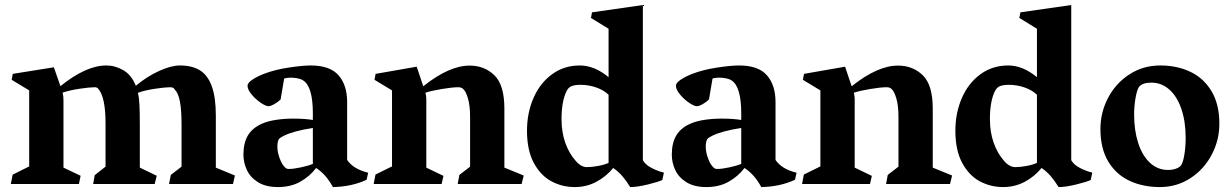

<svg xmlns="http://www.w3.org/2000/svg" viewBox="-20 -739 4945 771"><path d="M26.9 -418.5 31.2 -442.4 196.3 -468.8 222.7 -393.1Q325.7 -476.1 406.7 -476.1Q442.4 -476.1 475.3 -457Q508.3 -438 525.4 -394.5Q570.3 -432.1 618.9 -454.1Q667.5 -476.1 702.6 -476.1Q751 -476.1 782.5 -456.8Q814 -437.5 830.3 -393.1Q846.7 -348.6 846.7 -274.4V-65.9L923.3 -34.2L915.5 0H658.7L666 -36.6L709 -69.8V-242.2Q709 -353 682.6 -378.4Q678.7 -384.8 674.6 -386.7Q670.4 -388.7 662.1 -388.7Q644 -388.7 602.5 -382.6Q561 -376.5 533.7 -366.2Q538.6 -348.1 540 -317.9Q541.5 -287.6 541.5 -232.9V-65.9L609.4 -33.2L601.1 0H354L360.4 -35.6L403.8 -69.8V-244.1Q403.8 -350.6 373.5 -383.8Q368.7 -388.7 361.3 -388.7Q340.3 -388.7 300.8 -382.8Q261.2 -377 231.4 -367.2Q234.9 -354 234.9 -335.4V-65.9L303.7 -33.2L296.9 0H23.4L30.8 -37.6L97.2 -70.8V-376Z M1031.7 -242.2Q1056.2 -252.9 1089.1 -257.8Q1122.1 -262.7 1157.2 -262.7Q1203.6 -262.7 1236.3 -257.3V-283.7Q1236.3 -390.1 1198.2 -415.5Q1189.9 -421.4 1176 -424.3Q1162.1 -427.2 1147 -427.2Q1133.8 -427.2 1121.1 -423.8L1106.9 -339.8Q1096.2 -329.1 1081.5 -320.8Q1066.9 -312.5 1058.6 -312.5Q1046.9 -312.5 1026.4 -326.7Q1005.9 -340.8 990 -360.1Q974.1 -379.4 974.1 -394.5Q974.1 -406.7 994.6 -419.9Q1015.1 -433.1 1039.6 -442.4Q1082.5 -459 1138.4 -467.5Q1194.3 -476.1 1228 -476.1Q1305.2 -476.1 1339.6 -436.5Q1374 -397 1374 -329.1V-96.7Q1387.2 -77.6 1408 -65.2Q1428.7 -52.7 1458.5 -45.4L1452.1 -17.1Q1392.6 10.7 1316.9 12.2Q1303.2 -12.7 1287.4 -31.2Q1271.5 -49.8 1249.5 -64.5Q1224.1 -30.8 1185.8 -9.3Q1147.5 12.2 1096.7 12.2Q1047.4 12.2 1016.1 -7.3Q984.9 -26.9 971.2 -56.6Q957.5 -86.4 957.5 -117.7Q957.5 -164.6 975.3 -194.8Q993.2 -225.1 1031.7 -242.2ZM1139.6 -60.5Q1158.7 -60.5 1188.2 -66.9Q1217.8 -73.2 1236.3 -80.6V-225.1Q1197.3 -219.2 1168 -211.2Q1138.7 -203.1 1121.8 -194.8Q1105 -186.5 1100.6 -181.2Q1093.8 -171.9 1093.8 -149.9Q1093.8 -127.9 1103.3 -102.5Q1112.8 -77.1 1125 -66.4Q1130.4 -60.5 1139.6 -60.5Z M1483.9 -418.5 1488.3 -442.4 1653.3 -471.2 1679.7 -392.6Q1783.7 -475.6 1865.7 -475.6Q1925.3 -475.6 1965.3 -436.8Q2005.4 -397.9 2005.4 -302.7V-65.9L2083 -34.2L2074.7 0H1817.9L1824.7 -36.6L1867.7 -69.8V-269.5Q1867.7 -314 1859.4 -343Q1851.1 -372.1 1839.4 -382.3Q1831.5 -388.7 1821.3 -388.7Q1796.4 -388.7 1754.2 -381.6Q1711.9 -374.5 1688.5 -366.7Q1689 -364.3 1690.4 -356.4Q1691.9 -348.6 1691.9 -340.8V-65.9L1760.7 -32.7L1753.4 0H1480.5L1487.8 -38.1L1554.2 -70.8V-376Z M2646 -45.9 2639.6 -16.1Q2622.6 -8.3 2580.8 2Q2539.1 12.2 2510.7 12.2Q2495.1 -13.2 2478.8 -32Q2462.4 -50.8 2442.4 -64.5Q2414.1 -29.8 2374.5 -8.8Q2335 12.2 2288.1 12.2Q2237.3 12.2 2193.8 -11.2Q2150.4 -34.7 2123.3 -85.4Q2096.2 -136.2 2096.2 -213.9Q2096.2 -285.2 2122.1 -345Q2147.9 -404.8 2196.3 -440.4Q2244.6 -476.1 2308.6 -476.1Q2366.7 -476.1 2423.8 -429.2V-623.5L2353 -667L2357.4 -689.5L2561.5 -718.8V-95.7Q2572.3 -76.7 2598.1 -63.7Q2624 -50.8 2646 -45.9ZM2336.4 -67.9Q2357.4 -67.9 2382.8 -72.8Q2408.2 -77.6 2423.8 -85V-358.4Q2404.3 -377.4 2373.8 -387.9Q2343.3 -398.4 2311.5 -398.4Q2290 -398.4 2276.4 -393.6Q2262.7 -388.7 2255.4 -373.5Q2234.9 -333 2234.9 -260.7Q2234.9 -208 2250.2 -165Q2265.6 -122.1 2292 -92.8Q2301.3 -81.5 2313 -74.7Q2324.7 -67.9 2336.4 -67.9Z M2752 -242.2Q2776.4 -252.9 2809.3 -257.8Q2842.3 -262.7 2877.4 -262.7Q2923.8 -262.7 2956.5 -257.3V-283.7Q2956.5 -390.1 2918.5 -415.5Q2910.2 -421.4 2896.2 -424.3Q2882.3 -427.2 2867.2 -427.2Q2854 -427.2 2841.3 -423.8L2827.1 -339.8Q2816.4 -329.1 2801.8 -320.8Q2787.1 -312.5 2778.8 -312.5Q2767.1 -312.5 2746.6 -326.7Q2726.1 -340.8 2710.2 -360.1Q2694.3 -379.4 2694.3 -394.5Q2694.3 -406.7 2714.8 -419.9Q2735.4 -433.1 2759.8 -442.4Q2802.7 -459 2858.6 -467.5Q2914.6 -476.1 2948.2 -476.1Q3025.4 -476.1 3059.8 -436.5Q3094.2 -397 3094.2 -329.1V-96.7Q3107.4 -77.6 3128.2 -65.2Q3148.9 -52.7 3178.7 -45.4L3172.4 -17.1Q3112.8 10.7 3037.1 12.2Q3023.4 -12.7 3007.6 -31.2Q2991.7 -49.8 2969.7 -64.5Q2944.3 -30.8 2906 -9.3Q2867.7 12.2 2816.9 12.2Q2767.6 12.2 2736.3 -7.3Q2705.1 -26.9 2691.4 -56.6Q2677.7 -86.4 2677.7 -117.7Q2677.7 -164.6 2695.6 -194.8Q2713.4 -225.1 2752 -242.2ZM2859.9 -60.5Q2878.9 -60.5 2908.4 -66.9Q2938 -73.2 2956.5 -80.6V-225.1Q2917.5 -219.2 2888.2 -211.2Q2858.9 -203.1 2842 -194.8Q2825.2 -186.5 2820.8 -181.2Q2814 -171.9 2814 -149.9Q2814 -127.9 2823.5 -102.5Q2833 -77.1 2845.2 -66.4Q2850.6 -60.5 2859.9 -60.5Z M3204.1 -418.5 3208.5 -442.4 3373.5 -471.2 3399.9 -392.6Q3503.9 -475.6 3585.9 -475.6Q3645.5 -475.6 3685.5 -436.8Q3725.6 -397.9 3725.6 -302.7V-65.9L3803.2 -34.2L3794.9 0H3538.1L3544.9 -36.6L3587.9 -69.8V-269.5Q3587.9 -314 3579.6 -343Q3571.3 -372.1 3559.6 -382.3Q3551.8 -388.7 3541.5 -388.7Q3516.6 -388.7 3474.4 -381.6Q3432.1 -374.5 3408.7 -366.7Q3409.2 -364.3 3410.6 -356.4Q3412.1 -348.6 3412.1 -340.8V-65.9L3481 -32.7L3473.6 0H3200.7L3208 -38.1L3274.4 -70.8V-376Z M4366.2 -45.9 4359.9 -16.1Q4342.8 -8.3 4301 2Q4259.3 12.2 4231 12.2Q4215.3 -13.2 4199 -32Q4182.6 -50.8 4162.6 -64.5Q4134.3 -29.8 4094.7 -8.8Q4055.2 12.2 4008.3 12.2Q3957.5 12.2 3914.1 -11.2Q3870.6 -34.7 3843.5 -85.4Q3816.4 -136.2 3816.4 -213.9Q3816.4 -285.2 3842.3 -345Q3868.2 -404.8 3916.5 -440.4Q3964.8 -476.1 4028.8 -476.1Q4086.9 -476.1 4144 -429.2V-623.5L4073.2 -667L4077.6 -689.5L4281.7 -718.8V-95.7Q4292.5 -76.7 4318.4 -63.7Q4344.2 -50.8 4366.2 -45.9ZM4056.6 -67.9Q4077.6 -67.9 4103 -72.8Q4128.4 -77.6 4144 -85V-358.4Q4124.5 -377.4 4094 -387.9Q4063.5 -398.4 4031.7 -398.4Q4010.3 -398.4 3996.6 -393.6Q3982.9 -388.7 3975.6 -373.5Q3955.1 -333 3955.1 -260.7Q3955.1 -208 3970.5 -165Q3985.8 -122.1 4012.2 -92.8Q4021.5 -81.5 4033.2 -74.7Q4044.9 -67.9 4056.6 -67.9Z M4639.6 -476.1Q4706.5 -476.1 4760 -450.7Q4813.5 -425.3 4845 -372.8Q4876.5 -320.3 4876.5 -242.2Q4876.5 -175.8 4845.5 -117.2Q4814.5 -58.6 4759.8 -23.2Q4705.1 12.2 4637.7 12.2Q4569.8 12.2 4515.9 -12.9Q4461.9 -38.1 4430.4 -90.3Q4398.9 -142.6 4398.9 -221.2Q4398.9 -287.6 4429.7 -346.2Q4460.4 -404.8 4515.4 -440.4Q4570.3 -476.1 4639.6 -476.1ZM4721.7 -73.7Q4731 -85.9 4736.1 -118.7Q4741.2 -151.4 4741.2 -184.6Q4741.2 -252 4723.6 -302.5Q4706.1 -353 4674.8 -380.1Q4643.6 -407.2 4603.5 -407.2Q4567.9 -407.2 4553.7 -390.1Q4545.4 -377.4 4539.8 -345Q4534.2 -312.5 4534.2 -278.8Q4534.2 -215.8 4550.3 -165.5Q4566.4 -115.2 4597.2 -85.9Q4627.9 -56.6 4670.4 -56.6Q4687.5 -56.6 4701.2 -61.3Q4714.8 -65.9 4721.7 -73.7Z"/></svg>

Font: Vesper Libre
Style: Bold
Weight: 700
Designer: Robert Keller & Kimya Gandhi
Foundry: Mota Italic
Version: Version 1.058